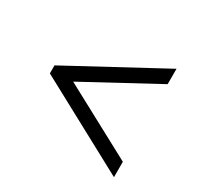

<svg xmlns="http://www.w3.org/2000/svg" viewBox="-115 -742 789 767"><g transform="rotate(30 279.5 -358.0)"><path d="M494 -108V-179L162 -357L494 -537V-608L65 -376V-339Z"/></g></svg>

Font: Noto Serif Medium
Style: Regular
Weight: 500
Designer: Monotype Design Team
Foundry: Monotype Imaging Inc.
Version: Version 2.013